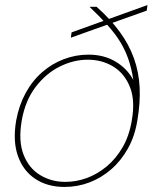

<svg xmlns="http://www.w3.org/2000/svg" viewBox="-20 -727 608 759"><path d="M235 12Q168 12 120 -19.5Q72 -51 51 -110Q30 -169 44 -251Q55 -311 81.5 -359.5Q108 -408 146.5 -441.5Q185 -475 232 -493Q279 -511 330 -511Q390 -511 436 -484Q482 -457 507 -411Q500 -457 487.5 -493Q475 -529 455.5 -561Q436 -593 406 -626.5Q376 -660 334 -700H362Q417 -651 453.5 -601Q490 -551 509.5 -496.5Q529 -442 532 -381.5Q535 -321 523 -251Q513 -189 486 -140.5Q459 -92 420 -58Q381 -24 334 -6Q287 12 235 12ZM238 -8Q281 -8 322.5 -23Q364 -38 401 -68.5Q438 -99 464.5 -144.5Q491 -190 501 -251Q515 -330 493.5 -383.5Q472 -437 427.5 -464Q383 -491 327 -491Q271 -491 216.5 -464Q162 -437 121 -383.5Q80 -330 66 -251Q52 -170 73 -116Q94 -62 138.5 -35Q183 -8 238 -8ZM260 -578 263 -599 563 -707 560 -685Z"/></svg>

Font: DM Sans 17pt Thin
Style: Italic
Weight: 250
Italic angle: -10°
Version: Version 4.004;gftools[0.9.30]